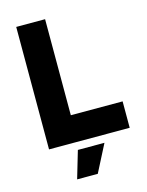

<svg xmlns="http://www.w3.org/2000/svg" viewBox="-132 -780 809 1060"><g transform="rotate(-15 273.0 -250.0)"><path d="M67 -700H232V-151H528V0H67ZM220 44H372L292 200H174Z"/></g></svg>

Font: Oak Sans ExtraBold
Style: Regular
Weight: 800
Designer: Erik Kennedy, Walven
Foundry: Erik Kennedy, Walven
Version: Version 1.000